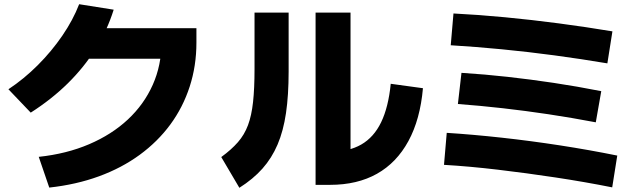

<svg xmlns="http://www.w3.org/2000/svg" viewBox="-20 -837 3040 912"><path d="M164 -92Q296 -106 403.5 -152Q511 -198 587.5 -269.5Q664 -341 705.5 -434Q747 -527 747 -635L815 -558H338V-703H913V-635Q913 -524 881 -425.5Q849 -327 789 -245.5Q729 -164 643.5 -101.5Q558 -39 450 0.5Q342 40 214 54ZM20 -413Q94 -462 159.5 -527.5Q225 -593 276 -667.5Q327 -742 356 -817L520 -791Q489 -692 434 -604.5Q379 -517 302.5 -441.5Q226 -366 126 -302Z M1479 41V-777H1645V-31L1548 -116Q1636 -116 1696 -150.5Q1756 -185 1790.5 -256.5Q1825 -328 1836 -439L1989 -418Q1976 -270 1920 -167Q1864 -64 1770.5 -11.5Q1677 41 1548 41ZM1031 -91Q1079 -126 1110 -161.5Q1141 -197 1158 -242.5Q1175 -288 1182 -352.5Q1189 -417 1189 -509V-777H1351V-497Q1351 -385 1338.5 -300Q1326 -215 1298.5 -150.5Q1271 -86 1226.5 -36Q1182 14 1117 55Z M2888 53Q2758 27 2619 6Q2480 -15 2344.5 -31Q2209 -47 2089 -54L2102 -206Q2227 -198 2363.5 -183Q2500 -168 2639.5 -146.5Q2779 -125 2912 -98ZM2810 -256Q2694 -278 2584 -294.5Q2474 -311 2367.5 -323Q2261 -335 2155 -343L2172 -491Q2283 -484 2391 -472Q2499 -460 2609 -443.5Q2719 -427 2836 -404ZM2865 -536Q2740 -557 2613.5 -574Q2487 -591 2362.5 -603Q2238 -615 2121 -622L2134 -773Q2253 -767 2379 -755Q2505 -743 2634 -726Q2763 -709 2889 -688Z"/></svg>

Font: M PLUS 2 ExtraBold
Style: Regular
Weight: 800
Version: Version 1.001